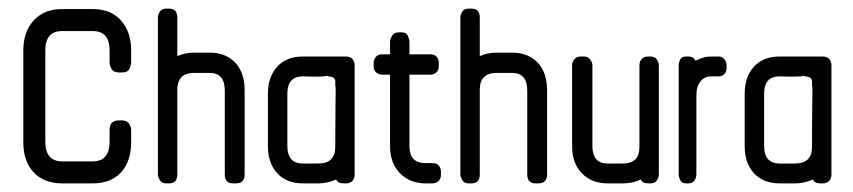

<svg xmlns="http://www.w3.org/2000/svg" viewBox="-20 -425 1978 445"><path d="M124 0Q82 0 58 -25.5Q34 -51 34 -96V-308Q34 -351 58 -377.5Q82 -404 124 -404H195Q237 -404 260.5 -377.5Q284 -351 284 -308V-281Q284 -274 280 -265.5Q276 -257 263 -257H256Q244 -257 239 -264.5Q234 -272 234 -281V-308Q234 -353 195 -353H124Q85 -353 85 -308V-97Q85 -51 124 -51H195Q234 -51 234 -97V-124Q234 -146 256 -146H263Q274 -146 279 -138.5Q284 -131 284 -124V-96Q284 -51 260.5 -25.5Q237 0 195 0Z M520 0Q501 0 501 -21V-215Q501 -256 466 -256H430Q391 -256 391 -217V-21Q391 0 372 0H365Q355 0 350.5 -7.5Q346 -15 346 -21V-384Q346 -391 350.5 -398Q355 -405 365 -405H372Q391 -405 391 -384V-295Q409 -303 430 -303H466Q503 -303 525 -280Q547 -257 547 -215V-21Q547 0 527 0Z M776 0Q763 0 759 -9Q739 0 718 0H682Q644 0 622.5 -23.5Q601 -47 601 -86V-208Q601 -247 622.5 -270.5Q644 -294 682 -294H782Q792 -294 797 -288Q802 -282 802 -274V-21Q802 -12 797 -6Q792 0 782 0ZM758 -217Q758 -226 757 -227V-233Q758 -237 755.5 -242Q753 -247 741 -248Q740 -249 736 -249Q733 -249 732 -248Q728 -248 717.5 -247.5Q707 -247 682 -248Q646 -248 646 -208V-87Q646 -46 682 -46H717Q757 -46 757 -84Q757 -148 757.5 -177Q758 -206 758 -217Z M966 0Q930 0 907 -23.5Q884 -47 884 -86V-252H865Q858 -252 852 -257Q846 -262 846 -272V-279Q846 -287 851 -293Q856 -299 865 -299H884V-328Q884 -335 889 -342.5Q894 -350 904 -350H911Q922 -350 925.5 -341.5Q929 -333 929 -328V-299H978Q988 -299 992.5 -293Q997 -287 997 -279V-272Q997 -262 991 -257Q985 -252 978 -252H929V-86Q929 -47 966 -47H983Q992 -47 997 -41Q1002 -35 1002 -27V-20Q1002 -10 996 -5Q990 0 983 0Z M1221 0Q1202 0 1202 -21V-215Q1202 -256 1167 -256H1131Q1092 -256 1092 -217V-21Q1092 0 1073 0H1066Q1056 0 1051.5 -7.5Q1047 -15 1047 -21V-384Q1047 -391 1051.5 -398Q1056 -405 1066 -405H1073Q1092 -405 1092 -384V-295Q1110 -303 1131 -303H1167Q1204 -303 1226 -280Q1248 -257 1248 -215V-21Q1248 0 1228 0Z M1482 0Q1469 0 1465 -9Q1448 0 1423 0H1388Q1351 0 1328.5 -23.5Q1306 -47 1306 -86V-274Q1306 -282 1311.5 -288Q1317 -294 1326 -294H1334Q1343 -294 1348 -287Q1353 -280 1353 -274V-87Q1353 -46 1388 -46H1423Q1462 -46 1462 -84V-274Q1462 -282 1467 -288Q1472 -294 1482 -294H1488Q1498 -294 1502.5 -287Q1507 -280 1507 -274V-21Q1507 -14 1502.5 -7Q1498 0 1488 0Z M1628 -248Q1613 -248 1603.5 -236.5Q1594 -225 1594 -203V-21Q1594 -13 1589.5 -6.5Q1585 0 1576 0H1570Q1560 0 1556.5 -7.5Q1553 -15 1553 -21V-274Q1553 -280 1556.5 -287Q1560 -294 1570 -294H1576Q1588 -294 1592 -284Q1599 -288 1608 -291Q1617 -294 1629 -294H1646Q1654 -294 1659 -287.5Q1664 -281 1664 -274V-268Q1664 -258 1658.5 -253Q1653 -248 1646 -248Z M1881 0Q1868 0 1864 -9Q1844 0 1823 0H1787Q1749 0 1727.5 -23.5Q1706 -47 1706 -86V-208Q1706 -247 1727.5 -270.5Q1749 -294 1787 -294H1887Q1897 -294 1902 -288Q1907 -282 1907 -274V-21Q1907 -12 1902 -6Q1897 0 1887 0ZM1863 -217Q1863 -226 1862 -227V-233Q1863 -237 1860.5 -242Q1858 -247 1846 -248Q1845 -249 1841 -249Q1838 -249 1837 -248Q1833 -248 1822.5 -247.5Q1812 -247 1787 -248Q1751 -248 1751 -208V-87Q1751 -46 1787 -46H1822Q1862 -46 1862 -84Q1862 -148 1862.5 -177Q1863 -206 1863 -217Z"/></svg>

Font: Chathura
Style: ExtraBold
Weight: 800
Designer: Appaji Ambarisha Darbha
Foundry: Aditya Fonts
Version: Version 1.001 2016